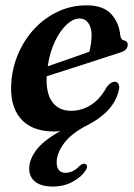

<svg xmlns="http://www.w3.org/2000/svg" viewBox="-20 -482 504 720"><path d="M300 158.5Q285 182 252.2 199.8Q219.5 217.5 178 217.5Q134.5 217.5 112 199.5Q89.5 181.5 89.5 150Q89.5 116 116.5 80.2Q143.5 44.5 206.5 9.5Q199.5 10.5 194 10.8Q188.5 11 183 11Q97 11 56.2 -38.8Q15.5 -88.5 22.5 -173.5Q27 -232.5 50.2 -284.8Q73.5 -337 111.5 -376.8Q149.5 -416.5 198.8 -439.2Q248 -462 305 -462Q366.5 -462 396.5 -429.8Q426.5 -397.5 431 -349.5Q433.5 -332 445 -330.5Q459 -328 459 -314Q459 -304.5 452.2 -296.8Q445.5 -289 429 -284.5Q375 -267 300 -242.5Q225 -218 155 -196Q152 -131.5 176.5 -99Q201 -66.5 246.5 -66.5Q287.5 -66.5 322.2 -89.2Q357 -112 380 -155.5Q395.5 -175.5 410.5 -175.5Q419.5 -175 423.5 -168.2Q427.5 -161.5 427 -152Q413.5 -66 304.5 -11Q247.5 18.5 220 55.5Q192.5 92.5 192.5 126Q192.5 166 225.5 166Q254 166 278 140.5Q290.5 129.5 299.5 132.5Q304.5 134 306.2 140.5Q308 147 300 158.5ZM278.5 -412.5Q254 -412.5 229.5 -389.5Q205 -366.5 185.8 -326Q166.5 -285.5 159 -233.5Q197 -246.5 237.2 -260.5Q277.5 -274.5 315 -288Q319.5 -305 321.2 -319.5Q323 -334 323.5 -349.5Q323.5 -378 311.5 -395.2Q299.5 -412.5 278.5 -412.5Z"/></svg>

Font: Fraunces 72pt Soft SemiBold
Style: Italic
Weight: 600
Italic angle: -16°
Version: Version 1.000;[b76b70a41]